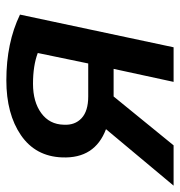

<svg xmlns="http://www.w3.org/2000/svg" viewBox="-3 -566 567 605"><g transform="rotate(-90 280.5 -263.5)"><path d="M-2 0 176 -213Q83 -248 87 -351Q90 -435 157 -481Q224 -527 330 -527Q448 -527 537 -484L434 0H325L366 -189H279L125 0ZM279 -269H383L416 -428Q376 -443 319 -443Q262 -443 226.5 -417Q191 -391 190 -346Q188 -311 210.5 -290Q233 -269 279 -269Z"/></g></svg>

Font: Raleway-v4020 SemiBold
Style: Italic
Weight: 600
Italic angle: -12°
Designer: Matt McInerney, Pablo Impallari, Rodrigo Fuenzalida
Foundry: Matt McInerney, Pablo Impallari, Rodrigo Fuenzalida
Version: Version 4.020;PS 004.020;hotconv 1.0.88;makeotf.lib2.5.64775